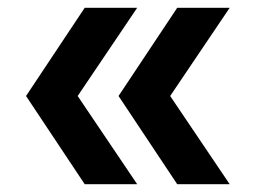

<svg xmlns="http://www.w3.org/2000/svg" viewBox="-20 -560 659 494"><path d="M198 -540H333L165 -291V-335L333 -86H198L47 -313ZM436 -540H571L403 -291V-335L571 -86H436L285 -313Z"/></svg>

Font: Unbounded
Style: Regular
Weight: 400
Designer: Luke Prowse, Jean-Baptiste Morizot, Fátima Lázaro, Florian Runge
Foundry: NaN
Version: Version 1.701;gftools[0.9.28.dev5+ged2979d]